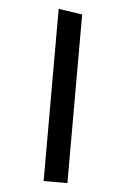

<svg xmlns="http://www.w3.org/2000/svg" viewBox="-50 -701 486 740"><g transform="rotate(5 193.0 -331.0)"><path d="M239 -650.5 147 -664V2H239Z"/></g></svg>

Font: Anek Devanagari Medium
Style: Regular
Weight: 500
Designer: Kailash Malviya (Devanagari) & Yesha Goshar (Latin)
Foundry: Ek Type
Version: Version 1.003